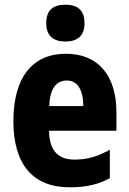

<svg xmlns="http://www.w3.org/2000/svg" viewBox="-20 -788 550 818"><path d="M259 -768C206 -768 177 -745 177 -689C177 -635 208 -611 259 -611C309 -611 340 -635 340 -689C340 -744 311 -768 259 -768ZM261 -559C119 -559 37 -459 37 -272C37 -89 119 10 277 10C347 10 399 -2 448 -29V-150C395 -121 352 -108 298 -108C225 -108 190 -149 189 -231H476V-309C476 -468 397 -559 261 -559ZM265 -445C310 -445 335 -405 335 -336H190C192 -413 222 -445 265 -445Z"/></svg>

Font: Noto Sans Georgian Condensed ExtraBold
Style: Regular
Weight: 800
Width: 3
Designer: Monotype Design Team, Akaki Razmadze
Foundry: Google LLC
Version: Version 2.005